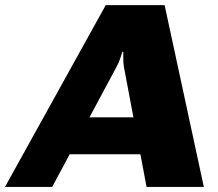

<svg xmlns="http://www.w3.org/2000/svg" viewBox="-109 -733 855 753"><path d="M-89.4 0H95.7L346.7 -468.3Q355.5 -484.4 361.1 -499.8Q366.7 -515.1 371.1 -529.8H374.5Q374.5 -515.1 374.5 -500Q374.5 -484.9 377.4 -468.3L465.8 0H690.4L536.6 -712.9H305.7ZM123.5 -127.9H499.5L483.9 -272.9H189.9Z"/></svg>

Font: Roboto Flex
Style: wght 1000 wdth 100 opsz 14.0 GRAD 0.00 slnt -10.00 XTRA 468 XOPQ 96 YOPQ 79 YTLC 514 YTUC 712 YTAS 750 YTDE -203.00 YTFI 738
Weight: 1000
Italic angle: -10°
Designer: Berlow after Robertson
Foundry: Google
Version: Version 3.100